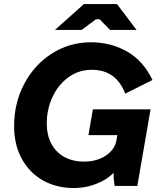

<svg xmlns="http://www.w3.org/2000/svg" viewBox="-20 -920 798 950"><path d="M49.8 -296.2Q49.8 -410.8 100.4 -505.9Q151 -601 237.9 -655.9Q324.8 -710.8 430 -710.8Q528 -710.8 608.3 -665.3Q688.6 -619.8 734.4 -524.2L599.6 -456.6Q577.4 -514.8 536.5 -544.7Q495.6 -574.6 434 -574.6Q369 -574.6 318.2 -537.4Q267.4 -500.2 239.4 -439.4Q211.4 -378.6 211.4 -309.4Q211.4 -252 233.9 -209.3Q256.4 -166.6 298.2 -143.5Q340 -120.4 396.2 -120.4Q438.4 -120.4 472.8 -134.1Q507.2 -147.8 528.9 -171.4Q550.6 -195 555.6 -223.4L566.8 -284.4L593.6 -251.4H417.6L439.6 -379H725L659.4 0H547.4Q540.8 -32.4 542.4 -89.8L554 -80Q524.4 -39.6 466.7 -14.6Q409 10.4 344.8 10.4Q260.8 10.4 194 -26.6Q127.2 -63.6 88.5 -133.1Q49.8 -202.6 49.8 -296.2ZM395.2 -900H558.8L655.8 -771.8H524.8L472.8 -824.6H454.8L383.6 -771.8H251.8Z"/></svg>

Font: Fixel Italic Variable Display Thin
Style: Italic
Weight: 100
Italic angle: -10°
Designer: AlfaBravo + MacPaw
Foundry: Kyrylo Tkachov, Marchela Mozhyna, Serhii Makarenko, Maria Weinstein, Zakhar Kryvoshyya
Version: Version 1.210;Glyphs 3.2 (3217)